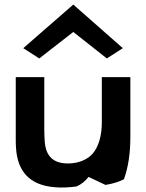

<svg xmlns="http://www.w3.org/2000/svg" viewBox="-20 -811 640 841"><path d="M82 -600 152 -555 301 -671 448 -555 518 -600 301 -791ZM49 -473V-203C49 -190 49 -177 50 -165C56 -61 109 0 219 9C250 12 282 10 314 6C337 -3 354 -19 368 -36C398 -22 423 -10 442 -1C473 -6 500 -14 523 -26C542 -79 551 -140 551 -213V-473H426V-274C426 -216 411 -166 385 -137C363 -113 326 -95 278 -95C211 -95 181 -129 176 -190C175 -207 174 -225 174 -243V-473Z"/></svg>

Font: Bluebird
Style: Ext
Weight: 400
Designer: Jasper
Foundry: Cannot Into Space Fonts
Version: Version 0.98